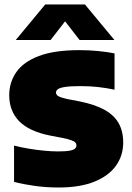

<svg xmlns="http://www.w3.org/2000/svg" viewBox="-20 -826 589 854"><path d="M240.5 8Q185.5 8 133.8 0.8Q82 -6.5 42.5 -17V-178.5Q73 -170.5 107.8 -164.8Q142.5 -159 176.2 -155.8Q210 -152.5 237.5 -152.5Q273 -152.5 290.8 -156Q308.5 -159.5 314.2 -165.5Q320 -171.5 320 -179Q320 -186 315.8 -191.5Q311.5 -197 297.5 -202.2Q283.5 -207.5 255.5 -213L203 -223Q109.5 -241.5 65.2 -287Q21 -332.5 21 -402.5Q21 -460 52.8 -505.5Q84.5 -551 153.2 -577Q222 -603 333 -603Q376 -603 416.8 -599Q457.5 -595 489.5 -588.5V-427Q455.5 -434.5 417 -438.8Q378.5 -443 339 -443Q291 -443 267.5 -439Q244 -435 236.5 -428.5Q229 -422 229 -414.5Q229 -406 237.5 -399.5Q246 -393 281.5 -385L334 -375Q401 -361.5 444 -338Q487 -314.5 507.5 -278.5Q528 -242.5 528 -192Q528 -134.5 496.2 -89.5Q464.5 -44.5 400.5 -18.2Q336.5 8 240.5 8ZM50 -648 181 -806H358L489 -648H334L254.5 -750.5H284.5L205 -648Z"/></svg>

Font: Encode Sans SC Condensed Thin Black
Style: Regular
Weight: 900
Version: Version 3.002